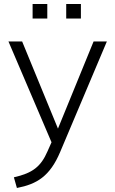

<svg xmlns="http://www.w3.org/2000/svg" viewBox="-20 -707 572 954"><path d="M49 174 64 227C163 208 228 169 279 48L511 -501H445L268 -68L90 -501H22L236 0L216 45C183 121 142 153 49 174ZM309 -615H382V-687H309ZM142 -615H215V-687H142Z"/></svg>

Font: Poppy and Pepper Light
Style: Regular
Weight: 300
Designer: Thy Ha
Foundry: Thy Ha
Version: Version 0.001;Glyphs 3.2 (3227)